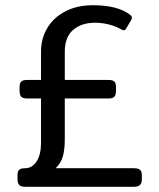

<svg xmlns="http://www.w3.org/2000/svg" viewBox="-20 -715 610 735"><path d="M47 -29V-44Q47 -59 53.5 -65Q60 -71 76 -71Q103 -71 120 -97Q137 -123 137 -167V-338H84Q68 -338 61.5 -344.5Q55 -351 55 -367V-382Q55 -397 61.5 -403Q68 -409 84 -409H137V-517Q137 -568 161.5 -608.5Q186 -649 231 -672Q276 -695 336 -695Q430 -695 477 -659Q485 -653 485 -647Q485 -643 482 -638L463 -606Q459 -599 454 -599Q451 -599 445 -602Q425 -614 398 -621Q371 -628 344 -628Q292 -628 260 -600.5Q228 -573 228 -517V-409H395Q411 -409 417.5 -403Q424 -397 424 -382V-367Q424 -351 417.5 -344.5Q411 -338 395 -338H228V-182Q228 -142 220.5 -116Q213 -90 193 -71H493Q509 -71 516 -65Q523 -59 523 -44V-29Q523 -14 516 -7Q509 0 493 0H76Q60 0 53.5 -7Q47 -14 47 -29Z"/></svg>

Font: Mitr Light
Style: Regular
Weight: 300
Designer: Thanarat Vachiruckul
Foundry: Cadson Demak
Version: Version 1.002